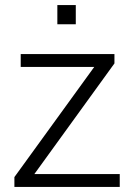

<svg xmlns="http://www.w3.org/2000/svg" viewBox="-20 -740 527 760"><path d="M37 0V-39L353 -475H62V-526H433V-489L116 -51H454V0ZM207 -644V-720H280V-644Z"/></svg>

Font: Archivo SemiBold ExtraLight
Style: Regular
Weight: 250
Version: Version 2.001